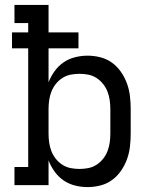

<svg xmlns="http://www.w3.org/2000/svg" viewBox="-20 -755 640 783"><path d="M337 8Q311 8 285.5 1.5Q260 -5 239 -19.5Q218 -34 202.5 -55.5Q187 -77 178 -101V0H39V-74H95V-558H29V-623H95V-661H39V-735H178V-623H300V-558H178V-419Q187 -443 202.5 -464.5Q218 -486 239 -500.5Q260 -515 285.5 -521.5Q311 -528 337 -528Q363 -528 389 -521.5Q415 -515 436.5 -499.5Q458 -484 473.5 -461.5Q489 -439 498 -414Q507 -389 510 -362.5Q513 -336 513 -310V-210Q513 -184 510 -157.5Q507 -131 498 -106Q489 -81 473.5 -58.5Q458 -36 436.5 -20.5Q415 -5 389 1.5Q363 8 337 8ZM304 -66Q322 -66 340 -69.5Q358 -73 373.5 -83Q389 -93 400.5 -107.5Q412 -122 418.5 -139Q425 -156 427.5 -174Q430 -192 430 -210V-310Q430 -328 427.5 -346Q425 -364 418.5 -381Q412 -398 400.5 -412.5Q389 -427 373.5 -437Q358 -447 340 -450.5Q322 -454 304 -454Q286 -454 268 -450.5Q250 -447 234.5 -437Q219 -427 207.5 -412.5Q196 -398 189.5 -381Q183 -364 180.5 -346Q178 -328 178 -310V-210Q178 -192 180.5 -174Q183 -156 189.5 -139Q196 -122 207.5 -107.5Q219 -93 234.5 -83Q250 -73 268 -69.5Q286 -66 304 -66Z"/></svg>

Font: Iosevka HT Extended
Style: Regular
Weight: 400
Width: 7
Monospace: yes
Designer: Belleve Invis
Foundry: Belleve Invis
Version: Version 32.3.0; ttfautohint (v1.8.4)